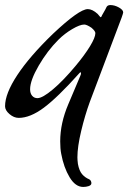

<svg xmlns="http://www.w3.org/2000/svg" viewBox="-32 -452 507 759"><path d="M210 156Q206 136 206 107Q206 35 238 -40L285 -151Q289 -159 288 -164Q287 -169 282 -163Q195 -66 141 -26Q87 14 42 14Q23 14 5.5 -1Q-12 -16 -12 -32Q-12 -82 36.5 -155.5Q85 -229 177 -318Q281 -416 315 -416Q333 -416 354 -397L365 -384Q369 -384 371 -391Q389 -422 388 -422Q392 -432 404 -432Q421 -432 438 -422.5Q455 -413 455 -403Q455 -400 449 -383L323 -49Q304 3 289 65.5Q274 128 274 170Q274 180 276 196Q281 223 292.5 236.5Q304 250 321 257Q325 259 327.5 264Q330 269 329 275Q327 281 317.5 284Q308 287 297 287Q266 287 243 248.5Q220 210 210 156ZM268 -193Q303 -235 324 -269.5Q345 -304 345 -321Q345 -329 330 -342Q311 -355 301 -355Q284 -355 253.5 -337Q223 -319 199 -295Q155 -251 121 -192.5Q87 -134 87 -99Q87 -83 95 -73.5Q103 -64 116 -64Q136 -64 177.5 -99Q219 -134 268 -193Z"/></svg>

Font: EB Garamond Medium
Style: Italic
Weight: 500
Italic angle: -17.2°
Designer: Georg Duffner and Octavio Pardo
Foundry: Georg Duffner
Version: Version 1.000